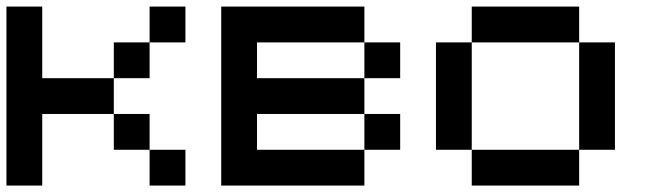

<svg xmlns="http://www.w3.org/2000/svg" viewBox="-20 -576 2040 596"><path d="M111.1 -222.2V0H0V-555.6H111.1V-333.3H333.3V-222.2ZM555.6 0H444.4V-111.1H555.6ZM444.4 -111.1H333.3V-222.2H444.4ZM555.6 -444.4H444.4V-555.6H555.6ZM444.4 -333.3H333.3V-444.4H444.4Z M1222.2 -111.1H1111.1V-222.2H1222.2ZM1111.1 -555.6V-444.4H777.8V-333.3H1111.1V-222.2H777.8V-111.1H1111.1V0H666.7V-555.6ZM1222.2 -333.3H1111.1V-444.4H1222.2Z M1444.4 -111.1H1333.3V-444.4H1444.4ZM1777.8 -444.4H1444.4V-555.6H1777.8ZM1888.9 -111.1H1777.8V-444.4H1888.9ZM1777.8 0H1444.4V-111.1H1777.8Z"/></svg>

Font: Pixeloid Mono
Style: Regular
Weight: 400
Monospace: yes
Designer: GGBotNet
Foundry: GGBotNet
Version: 0.5